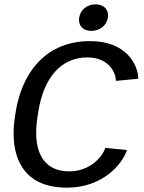

<svg xmlns="http://www.w3.org/2000/svg" viewBox="-20 -857 669 893"><path d="M424.2 -836.7C386.7 -836.7 354.2 -813.3 348.3 -775C347.5 -771.7 347.5 -767.5 347.5 -764.2C347.5 -732.5 370.8 -713.3 405 -713.3C442.5 -713.3 475.8 -736.7 481.7 -775C482.5 -778.3 482.5 -782.5 482.5 -785.8C482.5 -817.5 458.3 -836.7 424.2 -836.7ZM53.3 -338.3 49.2 -311.7C45 -286.7 43.3 -260.8 43.3 -235C43.3 -105.8 101.7 15.8 290.8 15.8C457.5 15.8 547.5 -91.7 570.8 -159.2L470 -169.2C453.3 -121.7 394.2 -60 302.5 -60C198.3 -60 148.3 -128.3 148.3 -239.2C148.3 -261.7 150 -285.8 154.2 -311.7L158.3 -338.3C182.5 -491.7 260.8 -590 386.7 -590C478.3 -590 517.5 -528.3 519.2 -480.8L623.3 -490.8C621.7 -558.3 565.8 -665.8 399.2 -665.8C172.5 -665.8 77.5 -491.7 53.3 -338.3Z"/></svg>

Font: Boon Medium
Style: Italic
Weight: 500
Italic angle: -9°
Designer: Sungsit Sawaiwan
Foundry: FontUni
Version: Version 3.0